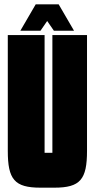

<svg xmlns="http://www.w3.org/2000/svg" viewBox="-20 -862 437 887"><path d="M251 -842H145L74 -720H167L198 -765L229 -720H322ZM186 -700H16V-165C16 -33 47 5 167 5H231C351 5 382 -33 382 -165V-700H222V-156H186Z"/></svg>

Font: Queering Heavy
Style: Bold
Weight: 900
Designer: Adam Naccarato
Foundry: adamnac
Version: Version 2.000;hotconv 1.0.109;makeotfexe 2.5.65596